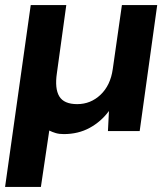

<svg xmlns="http://www.w3.org/2000/svg" viewBox="-42 -516 649 756"><path d="M-22 220 79 -496H219L182 -228Q173 -167 191.5 -136.5Q210 -106 262 -106Q315 -106 354 -143Q393 -180 402 -244L438 -496H577L508 0H383L387 -79Q356 -37 311 -12.5Q266 12 209 12Q191 12 177.5 8Q164 4 152 -2L119 220Z"/></svg>

Font: Host Grotesk Black
Style: Italic
Weight: 900
Italic angle: -8°
Designer: Doğukan Karapınar based on Poppins by Indian Type Foundry, Jonny Pinhorn
Foundry: Element Type
Version: Version 1.000; ttfautohint (v1.8.4.7-5d5b);gftools[0.9.33]